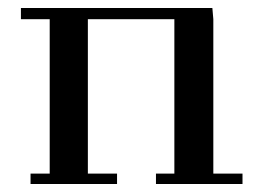

<svg xmlns="http://www.w3.org/2000/svg" viewBox="-20 -459 645 479"><path d="M32.2 -411.1V-439H509.8L512.2 -411.1V-25.9H585V0H369.1V-25.9H415V-411.1H199.2V-25.9H272V0H56.2V-25.9H104V-411.1Z"/></svg>

Font: Dehuti
Style: Bold
Weight: 700
Version: Version 1.2